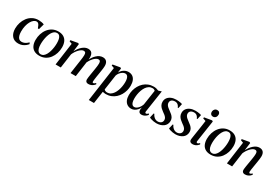

<svg xmlns="http://www.w3.org/2000/svg" viewBox="61 -1959 4911 3432"><g transform="rotate(30 2517.0 -243.0)"><path d="M200 10.5Q115 10.5 68.2 -45.2Q21.5 -101 21 -196Q21 -258 40 -318.2Q59 -378.5 96.2 -427.8Q133.5 -477 188 -506.2Q242.5 -535.5 312.5 -535.5Q340 -535.5 372.2 -530.2Q404.5 -525 427.5 -514L395.5 -398.5L372.5 -400Q360.5 -434.5 349 -455.5Q337.5 -476.5 324.8 -486.2Q312 -496 294.5 -496Q264.5 -496 236.5 -474.2Q208.5 -452.5 186.8 -412.8Q165 -373 152.2 -319.2Q139.5 -265.5 140 -202Q140 -153 151 -118Q162 -83 183.2 -64.5Q204.5 -46 236 -46Q263 -46 286.8 -54.5Q310.5 -63 331.2 -77.5Q352 -92 370 -110L385 -82.5Q368.5 -61 342 -39.5Q315.5 -18 280 -3.8Q244.5 10.5 200 10.5Z M719 -536.5Q785 -536.5 828.8 -511Q872.5 -485.5 894.8 -437.8Q917 -390 917 -322.5Q917 -258 898.2 -198.2Q879.5 -138.5 843.5 -91Q807.5 -43.5 755.2 -16Q703 11.5 636.5 11.5Q571 11.5 527 -14Q483 -39.5 461 -87.2Q439 -135 438.5 -201Q438.5 -266.5 457.5 -326.8Q476.5 -387 513 -434.2Q549.5 -481.5 601.5 -509Q653.5 -536.5 719 -536.5ZM711 -501Q679 -501 653.8 -481.2Q628.5 -461.5 610 -428.2Q591.5 -395 579.5 -353.8Q567.5 -312.5 561.8 -268.5Q556 -224.5 556 -184Q556 -131 566.5 -95.2Q577 -59.5 597 -41.5Q617 -23.5 646 -23.5Q677.5 -23.5 702.5 -43.2Q727.5 -63 746 -96.2Q764.5 -129.5 776.2 -170.8Q788 -212 793.8 -255.5Q799.5 -299 799.5 -339.5Q799.5 -388 791 -424.2Q782.5 -460.5 763.2 -480.8Q744 -501 711 -501Z M1147 -521.5 1127 -362Q1144 -397 1166.8 -428Q1189.5 -459 1217 -483.5Q1244.5 -508 1275 -521.8Q1305.5 -535.5 1338 -535.5Q1373 -535.5 1395.8 -520.5Q1418.5 -505.5 1429 -476.2Q1439.5 -447 1438.5 -404.5Q1438.5 -397 1437.2 -384.8Q1436 -372.5 1434 -357.8Q1432 -343 1429.5 -327.5L1416 -326Q1434.5 -373.5 1459 -412Q1483.5 -450.5 1512.8 -478.2Q1542 -506 1574 -520.8Q1606 -535.5 1639.5 -535.5Q1690 -535.5 1717.2 -505.2Q1744.5 -475 1744.5 -415.5Q1744.5 -395 1741 -366Q1737.5 -337 1732.2 -304Q1727 -271 1722 -239Q1717 -210.5 1712.2 -179.8Q1707.5 -149 1704 -122.2Q1700.5 -95.5 1699.5 -77.5Q1699 -61.5 1703 -54.8Q1707 -48 1715.5 -48Q1725.5 -48 1737.2 -54.5Q1749 -61 1764.5 -76.5L1775.5 -55Q1766.5 -42.5 1749 -27.2Q1731.5 -12 1706.2 -0.8Q1681 10.5 1648 10.5Q1628.5 10.5 1614.5 3.8Q1600.5 -3 1593.5 -16.8Q1586.5 -30.5 1586.5 -51Q1586.5 -66.5 1590.5 -95.2Q1594.5 -124 1600 -158.5Q1605.5 -193 1611 -225.5Q1616 -257.5 1621.2 -290Q1626.5 -322.5 1629.8 -351.2Q1633 -380 1633 -400.5Q1633 -435 1622.8 -449.2Q1612.5 -463.5 1587.5 -463.5Q1567.5 -463.5 1543.2 -449Q1519 -434.5 1494.2 -407.8Q1469.5 -381 1447.8 -344.5Q1426 -308 1411 -264.5L1431 -335.5Q1429.5 -317.5 1427.2 -298.5Q1425 -279.5 1422.2 -260.8Q1419.5 -242 1417 -223.5L1385.5 0H1277L1309.5 -225Q1314.5 -257 1319.2 -290Q1324 -323 1327 -351.8Q1330 -380.5 1330 -400Q1330 -435.5 1319.8 -449.8Q1309.5 -464 1283.5 -464Q1264 -464 1240.8 -450.2Q1217.5 -436.5 1194.2 -412.5Q1171 -388.5 1151 -358Q1131 -327.5 1117.5 -294.5L1076 0H968.5L1033 -463.5L977.5 -485L981.5 -508.5L1128 -534.5Z M1800.5 253.5 1903 -465.5 1846 -486 1850.5 -508.5 1998.5 -534.5 2017.5 -521.5 2005.5 -432.5Q2021.5 -462 2046.2 -485.8Q2071 -509.5 2101.8 -523.2Q2132.5 -537 2166 -537Q2217 -537 2251.8 -513.5Q2286.5 -490 2304.2 -446.2Q2322 -402.5 2322 -341Q2322 -290 2308.5 -239.5Q2295 -189 2268.8 -144Q2242.5 -99 2204.5 -64.2Q2166.5 -29.5 2117.2 -9.5Q2068 10.5 2008.5 10.5Q1992.5 10.5 1976 7.8Q1959.5 5 1944 1.5L1907.5 253.5ZM1952 -53Q1961.5 -41 1977.2 -33.5Q1993 -26 2015.5 -26Q2054 -26 2084.5 -45.8Q2115 -65.5 2137.8 -98.8Q2160.5 -132 2175.5 -174Q2190.5 -216 2198 -261.5Q2205.5 -307 2205.5 -349.5Q2205.5 -392 2197.2 -422Q2189 -452 2172.5 -468Q2156 -484 2130.5 -484Q2104 -484 2077 -467Q2050 -450 2028.8 -423.2Q2007.5 -396.5 1997 -365.5Z M2787 -85.5Q2784 -64 2789.5 -55.8Q2795 -47.5 2805.5 -47.5Q2815 -47.5 2826.8 -54.2Q2838.5 -61 2851.5 -75L2863.5 -53Q2856 -42 2839.2 -27Q2822.5 -12 2798.5 -0.8Q2774.5 10.5 2744.5 10.5Q2711.5 10.5 2695.5 -9Q2679.5 -28.5 2682 -61.5L2689 -105.5Q2675.5 -76.5 2652 -49.8Q2628.5 -23 2597.8 -6.2Q2567 10.5 2531 10.5Q2484.5 10.5 2449.2 -12.5Q2414 -35.5 2394.8 -78.5Q2375.5 -121.5 2375.5 -181Q2375.5 -232.5 2388.8 -283.8Q2402 -335 2428 -380.2Q2454 -425.5 2492 -460.2Q2530 -495 2579.8 -515Q2629.5 -535 2690 -535Q2717.5 -535 2743.5 -528.8Q2769.5 -522.5 2790 -512.5L2854 -532ZM2738 -476Q2730.5 -486.5 2716.8 -493.2Q2703 -500 2683 -500Q2643.5 -500 2612.5 -480.5Q2581.5 -461 2558.8 -427.8Q2536 -394.5 2521 -352.5Q2506 -310.5 2498.8 -265.2Q2491.5 -220 2491.5 -177.5Q2491.5 -130 2500.8 -100.5Q2510 -71 2526.2 -57.2Q2542.5 -43.5 2563.5 -43.5Q2583.5 -43.5 2602.8 -53.5Q2622 -63.5 2639.2 -81.2Q2656.5 -99 2670.2 -122Q2684 -145 2692.5 -171.5Z M3259.5 -423H3245Q3238 -451 3213 -473.2Q3188 -495.5 3149 -495.5Q3123 -495.5 3102.5 -487Q3082 -478.5 3070 -462.2Q3058 -446 3057.5 -422Q3057 -398 3068.2 -378Q3079.5 -358 3099 -341Q3118.5 -324 3143 -306.5Q3174 -285 3199 -263.2Q3224 -241.5 3239 -214.8Q3254 -188 3254 -151Q3254 -111.5 3238 -81.2Q3222 -51 3194 -30.8Q3166 -10.5 3129.2 0Q3092.5 10.5 3050.5 10.5Q3022.5 10.5 2992.2 5.2Q2962 0 2937.8 -8.2Q2913.5 -16.5 2903.5 -24.5L2925.5 -118.5H2939Q2948.5 -95.5 2965.8 -75Q2983 -54.5 3006.5 -42Q3030 -29.5 3057.5 -29.5Q3082 -29.5 3103 -38.8Q3124 -48 3137 -66Q3150 -84 3150 -110Q3150 -135.5 3137.2 -155.2Q3124.5 -175 3103.5 -192.2Q3082.5 -209.5 3057 -226.5Q3034 -242.5 3010.8 -263.8Q2987.5 -285 2972.2 -313.2Q2957 -341.5 2957 -379.5Q2957 -427.5 2983.2 -462.2Q3009.5 -497 3054.8 -515.8Q3100 -534.5 3157.5 -534.5Q3182 -534.5 3206.2 -531.8Q3230.5 -529 3249.8 -524.8Q3269 -520.5 3279.5 -516.5Z M3652.5 -423H3638Q3631 -451 3606 -473.2Q3581 -495.5 3542 -495.5Q3516 -495.5 3495.5 -487Q3475 -478.5 3463 -462.2Q3451 -446 3450.5 -422Q3450 -398 3461.2 -378Q3472.5 -358 3492 -341Q3511.5 -324 3536 -306.5Q3567 -285 3592 -263.2Q3617 -241.5 3632 -214.8Q3647 -188 3647 -151Q3647 -111.5 3631 -81.2Q3615 -51 3587 -30.8Q3559 -10.5 3522.2 0Q3485.5 10.5 3443.5 10.5Q3415.5 10.5 3385.2 5.2Q3355 0 3330.8 -8.2Q3306.5 -16.5 3296.5 -24.5L3318.5 -118.5H3332Q3341.5 -95.5 3358.8 -75Q3376 -54.5 3399.5 -42Q3423 -29.5 3450.5 -29.5Q3475 -29.5 3496 -38.8Q3517 -48 3530 -66Q3543 -84 3543 -110Q3543 -135.5 3530.2 -155.2Q3517.5 -175 3496.5 -192.2Q3475.5 -209.5 3450 -226.5Q3427 -242.5 3403.8 -263.8Q3380.5 -285 3365.2 -313.2Q3350 -341.5 3350 -379.5Q3350 -427.5 3376.2 -462.2Q3402.5 -497 3447.8 -515.8Q3493 -534.5 3550.5 -534.5Q3575 -534.5 3599.2 -531.8Q3623.5 -529 3642.8 -524.8Q3662 -520.5 3672.5 -516.5Z M3798.5 10.5Q3778.5 10.5 3763 3.8Q3747.5 -3 3739.8 -18.2Q3732 -33.5 3735 -58.5Q3736.5 -71 3741 -101.5Q3745.5 -132 3752.2 -174.8Q3759 -217.5 3766.5 -266.8Q3774 -316 3781.5 -367Q3789 -418 3795 -464.5L3735 -485.5L3739 -508L3892 -534L3912 -521.5L3846 -81.5Q3843 -63 3849 -55.5Q3855 -48 3863 -48Q3873.5 -48 3884 -53.8Q3894.5 -59.5 3910 -75.5L3921 -53Q3912 -40.5 3895 -25.5Q3878 -10.5 3853.8 0Q3829.5 10.5 3798.5 10.5ZM3868 -598Q3841 -598 3825 -616Q3809 -634 3809 -659.5Q3809.5 -694.5 3829.2 -717.2Q3849 -740 3881.5 -740Q3911 -740 3926.5 -722Q3942 -704 3941.5 -679.5Q3941.5 -644.5 3922 -621.2Q3902.5 -598 3868 -598Z M4255.5 -536.5Q4321.5 -536.5 4365.2 -511Q4409 -485.5 4431.2 -437.8Q4453.5 -390 4453.5 -322.5Q4453.5 -258 4434.8 -198.2Q4416 -138.5 4380 -91Q4344 -43.5 4291.8 -16Q4239.5 11.5 4173 11.5Q4107.5 11.5 4063.5 -14Q4019.5 -39.5 3997.5 -87.2Q3975.5 -135 3975 -201Q3975 -266.5 3994 -326.8Q4013 -387 4049.5 -434.2Q4086 -481.5 4138 -509Q4190 -536.5 4255.5 -536.5ZM4247.5 -501Q4215.5 -501 4190.2 -481.2Q4165 -461.5 4146.5 -428.2Q4128 -395 4116 -353.8Q4104 -312.5 4098.2 -268.5Q4092.5 -224.5 4092.5 -184Q4092.5 -131 4103 -95.2Q4113.5 -59.5 4133.5 -41.5Q4153.5 -23.5 4182.5 -23.5Q4214 -23.5 4239 -43.2Q4264 -63 4282.5 -96.2Q4301 -129.5 4312.8 -170.8Q4324.5 -212 4330.2 -255.5Q4336 -299 4336 -339.5Q4336 -388 4327.5 -424.2Q4319 -460.5 4299.8 -480.8Q4280.5 -501 4247.5 -501Z M4663 -362.5Q4680.5 -397 4703 -428Q4725.5 -459 4752.5 -483.5Q4779.5 -508 4809.5 -521.8Q4839.5 -535.5 4872 -535.5Q4923 -535.5 4950.2 -505.5Q4977.5 -475.5 4977.5 -416Q4977.5 -395 4973.8 -365.8Q4970 -336.5 4964.8 -303.5Q4959.5 -270.5 4954.5 -239Q4950 -210.5 4944.8 -179.8Q4939.5 -149 4935.8 -122.2Q4932 -95.5 4931 -77.5Q4931 -61.5 4935.5 -54.8Q4940 -48 4948 -48Q4957.5 -48 4969 -54Q4980.5 -60 4995 -75L5006 -53Q4997.5 -41 4980 -26Q4962.5 -11 4937.5 -0.2Q4912.5 10.5 4879.5 10.5Q4861 10.5 4847 3.8Q4833 -3 4825.5 -16.8Q4818 -30.5 4818.5 -51Q4818.5 -62.5 4820.8 -82Q4823 -101.5 4827 -125.5Q4831 -149.5 4835.2 -175.2Q4839.5 -201 4843.5 -225Q4847.5 -249 4851.5 -273.5Q4855.5 -298 4859 -321.2Q4862.5 -344.5 4864.5 -364.8Q4866.5 -385 4866.5 -400.5Q4866.5 -423.5 4861.8 -437.5Q4857 -451.5 4847 -457.8Q4837 -464 4819.5 -464Q4800 -464 4776.5 -450Q4753 -436 4730 -411.8Q4707 -387.5 4687 -357Q4667 -326.5 4653.5 -293L4612.5 0H4505L4569.5 -463.5L4514 -485L4518 -508.5L4664.5 -534.5L4683.5 -521.5Z"/></g></svg>

Font: Merriweather 96pt Medium
Style: Italic
Weight: 500
Italic angle: -7.8°
Version: Version 2.101